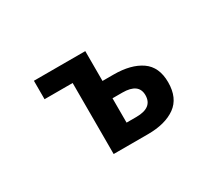

<svg xmlns="http://www.w3.org/2000/svg" viewBox="-100 -800 1201 1040"><g transform="rotate(-30 500.0 -280.0)"><path d="M356.4 0V-444.3H180.7V-559.6H502V-373H571.3Q679.7 -373 743.2 -329.1Q806.6 -285.2 806.6 -189.5Q806.6 -90.8 743.2 -45.4Q679.7 0 571.3 0ZM502 -112.3H563.5Q665 -112.3 665 -190.4Q665 -264.6 563.5 -264.6H502Z"/></g></svg>

Font: Gen Shin Gothic Monospace Bold
Style: Bold
Weight: 700
Designer: [Source Han Sans]
Ryoko NISHIZUKA  (kana & ideographs); Paul D. Hunt (Latin, Greek & Cyrillic); Wenlong ZHANG  (bopomofo
Version: Version 1.002.20150607